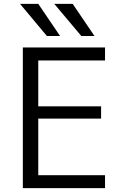

<svg xmlns="http://www.w3.org/2000/svg" viewBox="-20 -977 640 997"><path d="M84 -957H178.7L292 -790H223.6ZM98.6 0V-730.5H525.4V-663.1H178.7V-424.8H504.9V-361.3H178.7V-67.4H525.4V0ZM261.7 -957H357.4L470.7 -790H402.3Z"/></svg>

Font: GenEi M Gothic v2 Regular
Style: Regular
Weight: 400
Version: Version 2.0